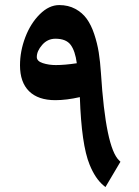

<svg xmlns="http://www.w3.org/2000/svg" viewBox="-20 -743 556 769"><path d="M201.7 -341.8Q132.8 -341.8 96.4 -377.7Q60.1 -413.6 60.1 -481.4Q60.1 -538.1 81.3 -593.8Q102.5 -649.4 139.4 -686Q176.3 -722.7 217.3 -722.7Q253.4 -722.7 281.5 -707.5Q309.6 -692.4 327.4 -667.7Q345.2 -643.1 357.4 -606.4Q369.6 -569.8 375.5 -533Q381.3 -496.1 384.3 -450.2Q403.3 -151.4 457 -100.6L462.4 -95.2L402.3 6.3L393.6 -1Q361.3 -28.3 338.9 -83.5Q306.2 -163.1 299.8 -354Q246.1 -341.8 201.7 -341.8ZM127.4 -514.6Q127.4 -498 151.4 -490.2Q175.3 -482.4 203.6 -482.4Q239.3 -482.4 287.6 -489.7Q281.2 -539.1 262.9 -563.5Q244.6 -587.9 202.1 -587.9Q170.4 -587.9 148.9 -563.2Q127.4 -538.6 127.4 -514.6Z"/></svg>

Font: Parastoo FD
Style: Bold-FD
Weight: 700
Foundry: Saber Rastikerdar (saber.rastikerdar@gmail.com)
Version: Version 2.0.1